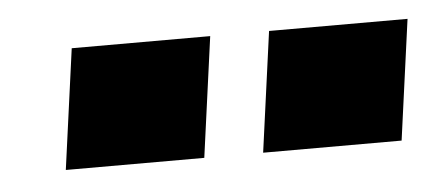

<svg xmlns="http://www.w3.org/2000/svg" viewBox="-27 -783 503 221"><g transform="rotate(-5 224.5 -672.5)"><path d="M202 -603H42L61 -742H221ZM430 -603H270L289 -742H449Z"/></g></svg>

Font: Morrison ExtraBold
Style: Regular
Weight: 800
Designer: Pablo Impallari, Rodrigo Fuenzalida (Modified by Dan O. Williams)
Version: Version 0.03;June 6, 2019;FontCreator 11.5.0.2425 64-bit; tt